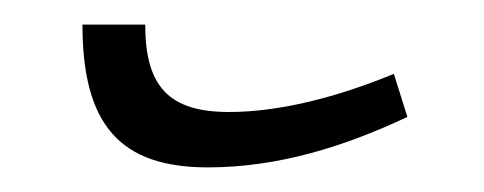

<svg xmlns="http://www.w3.org/2000/svg" viewBox="-20 -351 393 156"><path d="M149 -215C206 -215 260 -232 311 -256L300 -291C254 -272 207 -260 166 -260C117 -260 98 -281 98 -331H47C47 -249 78 -215 149 -215Z"/></svg>

Font: Noto Serif Armenian ExtraCondensed
Style: Regular
Weight: 400
Width: 2
Designer: Monotype Design Team
Foundry: Monotype Imaging Inc.
Version: Version 2.008